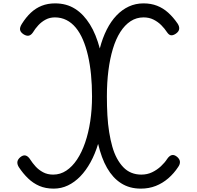

<svg xmlns="http://www.w3.org/2000/svg" viewBox="-20 -1100 1164 1137"><path d="M298 17Q250 17 213 1Q176 -15 146 -44Q116 -73 91 -111Q81 -128 83 -142Q85 -156 100 -169Q117 -183 132 -179Q147 -175 160 -154Q172 -135 190.5 -114.5Q209 -94 235 -80Q261 -66 295 -66Q337 -66 372.5 -89.5Q408 -113 436 -155Q464 -197 484 -255Q504 -313 514.5 -382.5Q525 -452 525 -529Q525 -597 519 -658Q513 -719 501 -771Q489 -823 471 -865Q453 -907 428.5 -936.5Q404 -966 373 -981.5Q342 -997 305 -997Q275 -997 250.5 -984Q226 -971 207 -950.5Q188 -930 175 -908Q164 -892 151 -889Q138 -886 121 -896Q102 -908 99 -922.5Q96 -937 109 -958Q134 -998 163 -1025Q192 -1052 227.5 -1066Q263 -1080 306 -1080Q340 -1080 369.5 -1072Q399 -1064 425 -1047.5Q451 -1031 472.5 -1008Q494 -985 512.5 -955.5Q531 -926 545.5 -890Q560 -854 571 -813Q587 -875 612 -924.5Q637 -974 670 -1008.5Q703 -1043 743 -1061.5Q783 -1080 830 -1080Q874 -1080 910 -1066Q946 -1052 976 -1025Q1006 -998 1032 -960Q1043 -943 1041 -928Q1039 -913 1022 -901Q1006 -890 993.5 -891Q981 -892 970 -908Q955 -931 935 -951Q915 -971 889 -984Q863 -997 830 -997Q788 -997 753.5 -974.5Q719 -952 692.5 -910.5Q666 -869 648.5 -811Q631 -753 622 -682Q613 -611 613 -529Q613 -470 616 -417Q619 -364 626.5 -317.5Q634 -271 645 -232Q656 -193 672.5 -162.5Q689 -132 710 -110Q731 -88 758 -77Q785 -66 817 -66Q852 -66 881 -80Q910 -94 933 -115.5Q956 -137 970 -159Q983 -178 997.5 -181.5Q1012 -185 1029 -171Q1044 -158 1045.5 -143Q1047 -128 1035 -111Q1010 -73 976.5 -44Q943 -15 902.5 1Q862 17 814 17Q780 17 751 9Q722 1 697 -15Q672 -31 651.5 -53.5Q631 -76 614 -105.5Q597 -135 584 -170.5Q571 -206 561 -248Q543 -188 516 -139Q489 -90 455.5 -55.5Q422 -21 382.5 -2Q343 17 298 17Z"/></svg>

Font: Playwrite AR
Style: Regular
Weight: 400
Designer: Veronika Burian, José Scaglione
Foundry: TypeTogether
Version: Version 1.002